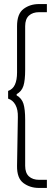

<svg xmlns="http://www.w3.org/2000/svg" viewBox="-20 -823 256 946"><path d="M20 -375Q43 -383 53.5 -406Q64 -429 64 -466V-694Q64 -755 96 -779Q128 -803 172 -803H211V-763H173Q141 -763 122.5 -746Q104 -729 104 -694V-479Q104 -427 95.5 -400Q87 -373 62 -359V-353Q87 -339 95.5 -312Q104 -285 104 -233V-6Q104 29 122.5 46Q141 63 173 63H211V103H172Q128 103 95.5 79Q63 55 64 -6L68 -246Q69 -283 56 -306.5Q43 -330 20 -337Z"/></svg>

Font: Phudu
Style: Bold
Weight: 700
Version: Version 1.005;gftools[0.9.23]